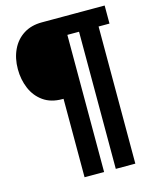

<svg xmlns="http://www.w3.org/2000/svg" viewBox="-129 -800 856 1063"><g transform="rotate(-15 298.5 -268.0)"><path d="M215 -273Q149.5 -273 106 -304Q62.5 -335 41 -386Q19.5 -437 19.5 -496.5Q19.5 -559 42.8 -608Q66 -657 109.8 -685Q153.5 -713 215 -713H236V-273ZM221.5 176.5Q221.5 88 221.5 8.2Q221.5 -71.5 221.5 -152.5V-384Q221.5 -465 221.5 -544.8Q221.5 -624.5 221.5 -713H333.5Q333.5 -624.5 333.5 -544.8Q333.5 -465 333.5 -384V-152.5Q333.5 -71.5 333.5 8.2Q333.5 88 333.5 176.5ZM400.5 176.5Q400.5 88 400.5 8.2Q400.5 -71.5 400.5 -152.5V-384Q400.5 -465 400.5 -544.8Q400.5 -624.5 400.5 -713H512.5Q512.5 -624.5 512.5 -544.8Q512.5 -465 512.5 -384V-152.5Q512.5 -71.5 512.5 8.2Q512.5 88 512.5 176.5ZM281 -609.5V-713H376Q420.5 -713 471 -713Q521.5 -713 575 -713V-609.5Q521.5 -609.5 471 -609.5Q420.5 -609.5 376 -609.5Z"/></g></svg>

Font: Commissioner Thin ExtraBold
Style: Regular
Weight: 800
Version: Version 1.000